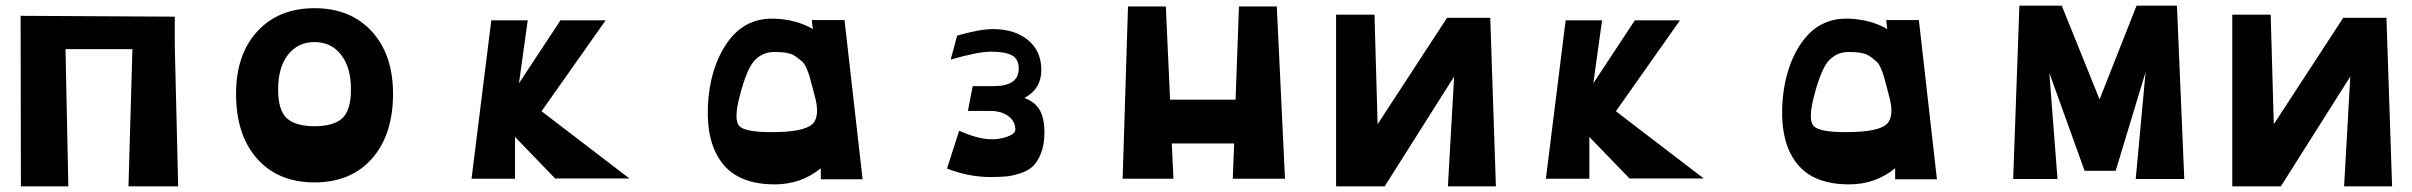

<svg xmlns="http://www.w3.org/2000/svg" viewBox="-20 -633 8544 680"><path d="M611 27H435L449 -459H212L222 27H54L53 -577L599 -574V-471Z M816 -301Q816 -440 891.5 -522Q967 -604 1094 -604Q1221 -604 1296.5 -522Q1372 -440 1372 -301Q1372 -156 1297.5 -71.5Q1223 13 1094 13Q965 13 890.5 -71Q816 -155 816 -301ZM1223 -317Q1223 -394 1188 -439Q1153 -484 1094 -484Q1035 -484 1000 -439Q965 -394 965 -317Q965 -242 996 -214Q1027 -186 1094 -186Q1161 -186 1192 -214Q1223 -242 1223 -317Z M1650 0 1720 -561H1849L1818 -338L1965 -561H2125L1898 -239L2209 -1H1946L1804 -148V0Z M2724 20Q2599 20 2540.5 -52Q2482 -124 2487 -256Q2493 -390 2554 -479.5Q2615 -569 2719 -567Q2799 -565 2859 -530L2855 -562H2971L3035 2H2887V-37Q2817 20 2724 20ZM2712 -165Q2825 -165 2856 -192.5Q2887 -220 2864 -299Q2861 -309 2855.5 -331Q2850 -353 2847 -363Q2844 -373 2837 -390Q2830 -407 2821 -415Q2812 -423 2799 -432.5Q2786 -442 2767 -445.5Q2748 -449 2723 -449Q2682 -449 2653.5 -420Q2625 -391 2599 -290Q2578 -208 2598.5 -186.5Q2619 -165 2712 -165Z M3608 -286Q3646 -272 3662.5 -243Q3679 -214 3679 -164Q3679 -121 3667 -90.5Q3655 -60 3638 -44Q3621 -28 3593 -19Q3565 -10 3542.5 -8Q3520 -6 3488 -6Q3411 -6 3334 -36L3377 -170Q3440 -142 3484 -140Q3517 -138 3546.5 -148.5Q3576 -159 3576 -174Q3576 -203 3551.5 -221.5Q3527 -240 3488 -240H3408L3425 -328H3500Q3588 -328 3588 -390Q3588 -424 3564 -437Q3540 -450 3490 -450Q3444 -450 3347 -422L3370 -507Q3451 -530 3496 -530Q3574 -530 3621 -491Q3668 -452 3668 -385Q3668 -318 3608 -286Z M4531 0H4346L4351 -125H4130L4136 0H3956L3975 -610H4109L4124 -280H4356L4368 -610H4502Z M5130 -362 4884 27H4712V-581H4848L4859 -193L5105 -570H5258L5278 27H5108Z M5455 0 5525 -561H5654L5623 -338L5770 -561H5930L5703 -239L6014 -1H5751L5609 -148V0Z M6529 20Q6404 20 6345.5 -52Q6287 -124 6292 -256Q6298 -390 6359 -479.5Q6420 -569 6524 -567Q6604 -565 6664 -530L6660 -562H6776L6840 2H6692V-37Q6622 20 6529 20ZM6517 -165Q6630 -165 6661 -192.5Q6692 -220 6669 -299Q6666 -309 6660.5 -331Q6655 -353 6652 -363Q6649 -373 6642 -390Q6635 -407 6626 -415Q6617 -423 6604 -432.5Q6591 -442 6572 -445.5Q6553 -449 6528 -449Q6487 -449 6458.5 -420Q6430 -391 6404 -290Q6383 -208 6403.5 -186.5Q6424 -165 6517 -165Z M7110 1 7132 -613H7282L7416 -281L7547 -613H7690L7716 1H7544L7579 -378L7473 -28H7363L7238 -375L7267 1Z M8304 -362 8058 27H7886V-581H8022L8033 -193L8279 -570H8432L8452 27H8282Z"/></svg>

Font: OpenDyslexic
Style: Bold
Weight: 800
Designer: Abbie Gonzalez
Version: Version 0.920;hotconv 1.0.109;makeotfexe 2.5.65596